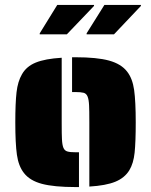

<svg xmlns="http://www.w3.org/2000/svg" viewBox="-20 -750 612 778"><path d="M342 -254Q342 -305 341 -322Q340 -346 335 -358.5Q330 -371 319 -374Q307 -377 286 -377H272V-518H286Q373 -518 422 -504.5Q471 -491 495 -460Q517 -432 523.5 -385.5Q530 -339 530 -254Q530 -175 525.5 -131.5Q521 -88 504 -60Q485 -29 447 -13.5Q409 2 342 6ZM77 -49Q55 -77 48.5 -123Q42 -169 42 -254Q42 -332 47 -376Q52 -420 69 -449Q87 -481 125 -496.5Q163 -512 230 -516V-254Q230 -203 231 -187Q232 -163 237 -151Q242 -139 254 -136Q264 -133 286 -133H300V8H286Q199 8 150 -5Q101 -18 77 -49ZM141 -615 212 -730H361V-726L251 -611H141ZM331 -615 403 -730H551V-726L442 -611H331Z"/></svg>

Font: Saira Stencil
Style: Regular
Weight: 400
Designer: Hector Gatti with collaboration of the Omnibus-Type team
Foundry: Omnibus-Type
Version: Version 1.003